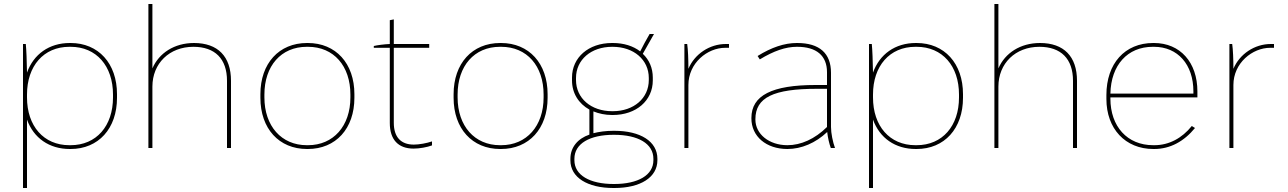

<svg xmlns="http://www.w3.org/2000/svg" viewBox="-20 -740 6442 960"><path d="M95 200H115V-142C148 -50 226 5 329 5H333C472 5 565 -97 565 -251V-269C565 -423 472 -525 333 -525H329C226 -525 148 -469 115 -377C114 -436 112 -490 109 -520H95ZM327 -14C198 -14 115 -110 115 -253V-267C115 -410 198 -506 327 -506H333C462 -506 545 -410 545 -267V-253C545 -110 462 -14 333 -14Z M722 0H742V-307C742 -423 827 -506 947 -506C1055 -506 1115 -446 1115 -336V0H1135V-336C1135 -458 1069 -525 950 -525C852 -525 775 -475 742 -398V-720H722Z M1515 5H1519C1659 5 1752 -97 1752 -251V-269C1752 -423 1659 -525 1519 -525H1515C1375 -525 1282 -423 1282 -269V-251C1282 -97 1375 5 1515 5ZM1514 -14C1387 -14 1302 -110 1302 -253V-267C1302 -410 1385 -506 1514 -506H1520C1649 -506 1732 -410 1732 -267V-253C1732 -110 1647 -14 1520 -14Z M2048 3C2078 3 2116 -4 2140 -13V-33C2114 -24 2076 -17 2049 -17C1984 -17 1949 -55 1949 -126V-501H2126V-520H1949V-643L1929 -639V-520C1902 -519 1865 -514 1849 -510V-501H1929V-125C1929 -42 1971 3 2048 3Z M2481 5H2485C2625 5 2718 -97 2718 -251V-269C2718 -423 2625 -525 2485 -525H2481C2341 -525 2248 -423 2248 -269V-251C2248 -97 2341 5 2481 5ZM2480 -14C2353 -14 2268 -110 2268 -253V-267C2268 -410 2351 -506 2480 -506H2486C2615 -506 2698 -410 2698 -267V-253C2698 -110 2613 -14 2486 -14Z M2840 -338C2840 -274 2873 -222 2927 -192V-67C2869 -47 2832 -4 2832 54V62C2832 147 2917 200 3047 200H3052C3182 200 3267 147 3267 61V54C3267 -33 3182 -86 3052 -86H3047C3008 -86 2975 -81 2947 -74V-183C2974 -172 3006 -165 3040 -165H3044C3161 -165 3244 -237 3244 -338V-352C3244 -400 3226 -441 3194 -471L3250 -570H3228C3208 -536 3197 -514 3181 -483C3146 -510 3099 -525 3044 -525H3040C2923 -525 2840 -453 2840 -352ZM2860 -350C2860 -441 2935 -506 3041 -506H3043C3149 -506 3224 -441 3224 -350V-340C3224 -249 3149 -184 3044 -184H3041C2935 -184 2860 -249 2860 -340ZM2852 54C2852 -22 2929 -66 3048 -66H3051C3170 -66 3247 -22 3247 54V61C3247 136 3170 180 3051 180H3048C2929 180 2852 136 2852 61Z M3402 0H3422V-315C3422 -425 3517 -501 3606 -501C3609 -501 3622 -501 3625 -501V-520H3609C3528 -520 3453 -470 3422 -396C3422 -444 3420 -493 3416 -520H3402Z M3917 5C3987 5 4058 -25 4116 -80C4119 -52 4126 -22 4134 0H4155C4144 -30 4135 -74 4135 -105V-376C4135 -473 4078 -525 3966 -525H3964C3902 -525 3837 -503 3768 -460L3779 -443C3848 -485 3908 -506 3964 -506H3966C4062 -506 4115 -462 4115 -379V-315H4058C3840 -315 3737 -263 3737 -150V-148C3737 -58 3811 5 3917 5ZM3917 -14C3825 -14 3757 -70 3757 -142V-144C3757 -253 3848 -296 4065 -296H4115V-105C4054 -45 3985 -14 3917 -14Z M4325 200H4345V-142C4378 -50 4456 5 4559 5H4563C4702 5 4795 -97 4795 -251V-269C4795 -423 4702 -525 4563 -525H4559C4456 -525 4378 -469 4345 -377C4344 -436 4342 -490 4339 -520H4325ZM4557 -14C4428 -14 4345 -110 4345 -253V-267C4345 -410 4428 -506 4557 -506H4563C4692 -506 4775 -410 4775 -267V-253C4775 -110 4692 -14 4563 -14Z M4952 0H4972V-307C4972 -423 5057 -506 5177 -506C5285 -506 5345 -446 5345 -336V0H5365V-336C5365 -458 5299 -525 5180 -525C5082 -525 5005 -475 4972 -398V-720H4952Z M5747 5H5751C5831 5 5900 -33 5955 -100L5939 -110C5890 -49 5825 -14 5752 -14H5746C5616 -14 5532 -108 5532 -247V-253H5967V-283C5967 -428 5881 -525 5750 -525H5746C5604 -525 5512 -422 5512 -265V-245C5512 -97 5606 5 5747 5ZM5532 -272C5535 -414 5617 -506 5744 -506H5750C5869 -506 5947 -417 5947 -283V-272Z M6127 0H6147V-315C6147 -425 6242 -501 6331 -501C6334 -501 6347 -501 6350 -501V-520H6334C6253 -520 6178 -470 6147 -396C6147 -444 6145 -493 6141 -520H6127Z"/></svg>

Font: Fixel Text Thin
Style: Regular
Weight: 100
Width: 4
Designer: AlfaBravo + MacPaw
Foundry: Kyrylo Tkachov, Marchela Mozhyna, Serhii Makarenko, Maria Weinstein, Zakhar Kryvoshyya
Version: Version 1.211